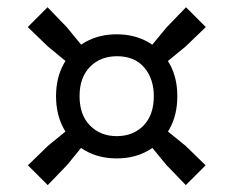

<svg xmlns="http://www.w3.org/2000/svg" viewBox="-20 -642 660 543"><path d="M198 -442.5 115 -511 58.5 -565.5 114.5 -621.5 169 -565 237.5 -481.5ZM422 -442.5 382.5 -481.5 451.5 -565 506 -621.5 562 -565.5 505.5 -511ZM505.5 -118.5 451 -175 385.5 -254.5 425 -294.5 505.5 -229 561.5 -174.5ZM115 -118.5 59 -174.5 115 -229 195 -294.5 234.5 -254.5 169.5 -175ZM310 -194Q260 -194 221.2 -216Q182.5 -238 160.5 -277.8Q138.5 -317.5 138.5 -370Q138.5 -422.5 160.5 -461.8Q182.5 -501 221.2 -523Q260 -545 310 -545Q360 -545 398.8 -523Q437.5 -501 459.5 -461.8Q481.5 -422.5 481.5 -370Q481.5 -317 459.5 -277.5Q437.5 -238 398.8 -216Q360 -194 310 -194ZM310 -257Q356.5 -257 385.8 -286.8Q415 -316.5 415 -370Q415 -419.5 387.8 -451.2Q360.5 -483 311 -483Q264 -483 234.5 -453Q205 -423 205 -370Q205 -317 234.5 -287Q264 -257 310 -257Z"/></svg>

Font: Encode Sans SC SemiExpanded Medium
Style: Regular
Weight: 500
Width: 6
Designer: Multiple Designers
Foundry: Impallari Type
Version: Version 3.002